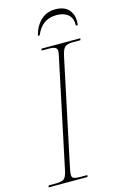

<svg xmlns="http://www.w3.org/2000/svg" viewBox="-146 -952 638 1009"><g transform="rotate(-15 173.0 -447.5)"><path d="M-12 0 -10 -10H28Q62 -10 74 -19.5Q86 -29 93 -61L217 -648Q219 -659 220.5 -666.5Q222 -674 222 -680Q222 -692 212 -698Q202 -704 176 -704H138L140 -714H351L349 -704H311Q277 -704 264.5 -693Q252 -682 244 -645L122 -69Q117 -46 117 -33Q117 -19 127.5 -14.5Q138 -10 164 -10H201L199 0ZM139 -784Q151 -833 182.5 -864Q214 -895 263 -895Q314 -895 338.5 -864.5Q363 -834 356 -784H346Q347 -825 324 -844.5Q301 -864 261 -864Q181 -864 149 -784Z"/></g></svg>

Font: Noto Serif Display SemiCondensed Thin
Style: Italic
Weight: 100
Width: 4
Italic angle: -12°
Designer: Monotype Design Team
Foundry: Monotype Imaging Inc.
Version: Version 2.009